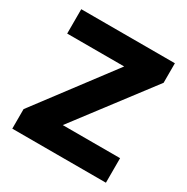

<svg xmlns="http://www.w3.org/2000/svg" viewBox="-168 -885 1004 1030"><g transform="rotate(30 334.5 -370.0)"><path d="M624 0V-152H269L624 -619V-740H44V-589H397L44 -121V0Z"/></g></svg>

Font: Be Vietnam Pro ExtraBold
Style: Regular
Weight: 800
Designer: Lam Bao, Tony Le, Vietanh Nguyen
Foundry: Yellow Type Foundry
Version: Version 1.002